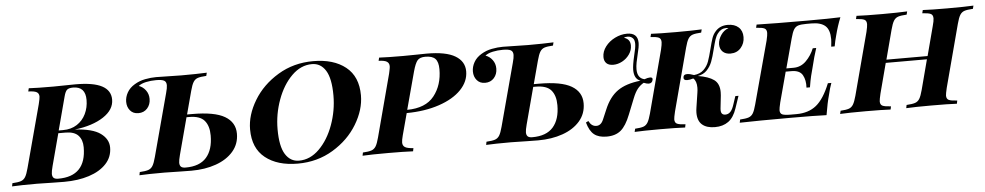

<svg xmlns="http://www.w3.org/2000/svg" viewBox="-80 -910 6220 1212"><g transform="rotate(-5 3030.5 -304.0)"><path d="M384 -323Q496 -317 546 -280.5Q596 -244 596 -191Q596 -131 556 -88Q516 -45 446.5 -22.5Q377 0 288 0L215 -1Q155 -3 116 -3Q11 -3 -42 0L-38 -20Q-2 -22 16 -28Q34 -34 44.5 -51Q55 -68 65 -106L171 -502Q180 -538 180 -550Q180 -570 165 -578.5Q150 -587 112 -588L117 -608Q168 -605 272 -605Q317 -605 340 -606L413 -607Q526 -607 580.5 -578Q635 -549 635 -491Q635 -427 566.5 -382Q498 -337 384 -323ZM474 -503Q474 -588 396 -588Q369 -588 357.5 -578Q346 -568 338 -537L282 -326H310Q361 -326 398 -350Q435 -374 454.5 -414.5Q474 -455 474 -503ZM323 -309H278L224 -106Q215 -72 215 -57Q215 -40 223.5 -31.5Q232 -23 253 -23Q430 -23 430 -207Q430 -254 404.5 -281.5Q379 -309 323 -309Z M1401 -208Q1401 -143 1360.5 -96Q1320 -49 1250.5 -24.5Q1181 0 1095 0L1022 -1Q962 -3 923 -3Q818 -3 765 0L769 -20Q805 -22 823 -28Q841 -34 851.5 -51Q862 -68 872 -106L978 -502Q987 -534 987 -551Q987 -573 972.5 -581Q958 -589 922 -589Q888 -589 858 -582.5Q828 -576 810 -562Q836 -553 853.5 -529.5Q871 -506 871 -475Q871 -439 849.5 -415Q828 -391 793 -391Q760 -391 741 -413.5Q722 -436 722 -469Q722 -499 738 -527.5Q754 -556 786 -575Q817 -594 854 -601Q891 -608 924 -608L976 -607Q1036 -605 1083 -605Q1180 -605 1245 -608L1240 -588Q1203 -586 1185.5 -580Q1168 -574 1157.5 -557Q1147 -540 1137 -502L1098 -356H1130Q1272 -356 1336.5 -318Q1401 -280 1401 -208ZM1235 -211Q1235 -272 1206.5 -305.5Q1178 -339 1109 -339H1093L1031 -106Q1022 -72 1022 -57Q1022 -40 1030.5 -31.5Q1039 -23 1060 -23Q1149 -23 1192 -72Q1235 -121 1235 -211Z M1486 -227Q1486 -318 1541.5 -410Q1597 -502 1696.5 -562Q1796 -622 1920 -622Q2049 -622 2125.5 -561Q2202 -500 2202 -381Q2202 -290 2146.5 -198Q2091 -106 1991.5 -46Q1892 14 1768 14Q1639 14 1562.5 -47Q1486 -108 1486 -227ZM1659 -213Q1659 -105 1690.5 -54.5Q1722 -4 1777 -4Q1848 -4 1905.5 -61Q1963 -118 1996 -208.5Q2029 -299 2029 -395Q2029 -503 1997.5 -553.5Q1966 -604 1911 -604Q1840 -604 1782.5 -547Q1725 -490 1692 -399.5Q1659 -309 1659 -213Z M2443 -106Q2435 -76 2435 -61Q2435 -41 2450 -31.5Q2465 -22 2503 -20L2499 0Q2439 -3 2343 -3Q2233 -3 2179 0L2183 -20Q2219 -22 2237 -28Q2255 -34 2265.5 -51Q2276 -68 2286 -106L2391 -502Q2392 -508 2395.5 -523.5Q2399 -539 2399 -548Q2399 -568 2384 -577.5Q2369 -587 2332 -588L2337 -608Q2389 -605 2489 -605L2577 -606Q2598 -607 2638 -607Q2760 -607 2818.5 -572Q2877 -537 2877 -474Q2877 -410 2827 -358Q2777 -306 2686.5 -275.5Q2596 -245 2480 -244ZM2485 -264Q2602 -265 2656 -333Q2710 -401 2710 -502Q2710 -548 2691 -568Q2672 -588 2628 -588Q2593 -588 2578 -570.5Q2563 -553 2549 -502Z M3598 -208Q3598 -143 3557.5 -96Q3517 -49 3447.5 -24.5Q3378 0 3292 0L3219 -1Q3159 -3 3120 -3Q3015 -3 2962 0L2966 -20Q3002 -22 3020 -28Q3038 -34 3048.5 -51Q3059 -68 3069 -106L3175 -502Q3184 -534 3184 -551Q3184 -573 3169.5 -581Q3155 -589 3119 -589Q3085 -589 3055 -582.5Q3025 -576 3007 -562Q3033 -553 3050.5 -529.5Q3068 -506 3068 -475Q3068 -439 3046.5 -415Q3025 -391 2990 -391Q2957 -391 2938 -413.5Q2919 -436 2919 -469Q2919 -499 2935 -527.5Q2951 -556 2983 -575Q3014 -594 3051 -601Q3088 -608 3121 -608L3173 -607Q3233 -605 3280 -605Q3377 -605 3442 -608L3437 -588Q3400 -586 3382.5 -580Q3365 -574 3354.5 -557Q3344 -540 3334 -502L3295 -356H3327Q3469 -356 3533.5 -318Q3598 -280 3598 -208ZM3432 -211Q3432 -272 3403.5 -305.5Q3375 -339 3306 -339H3290L3228 -106Q3219 -72 3219 -57Q3219 -40 3227.5 -31.5Q3236 -23 3257 -23Q3346 -23 3389 -72Q3432 -121 3432 -211Z M3916 -212 3876 -112Q3849 -43 3815 -14.5Q3781 14 3725 14Q3674 14 3645.5 -9Q3617 -32 3602 -86L3618 -94Q3635 -59 3666 -59Q3696 -59 3711 -96L3737 -157Q3769 -234 3822 -271.5Q3875 -309 3968 -319Q3928 -333 3928 -391Q3928 -420 3942 -480Q3955 -530 3955 -554Q3955 -566 3952 -576Q3948 -588 3937 -595.5Q3926 -603 3910 -603Q3895 -603 3888 -598Q3909 -591 3918 -578Q3927 -565 3927 -546Q3927 -516 3909 -490Q3891 -464 3863 -449Q3835 -434 3806 -434Q3777 -434 3762.5 -448.5Q3748 -463 3748 -488Q3748 -523 3771.5 -554Q3795 -585 3832.5 -603.5Q3870 -622 3909 -622Q3977 -622 3977 -558Q3977 -533 3964 -483Q3958 -460 3953.5 -436Q3949 -412 3949 -393Q3949 -336 3994 -326Q4015 -334 4030 -334Q4049 -334 4044 -316Q4039 -296 4018 -296Q4007 -296 3987 -304Q3964 -291 3947.5 -270.5Q3931 -250 3916 -212ZM4640 -537Q4640 -497 4615 -468.5Q4590 -440 4549 -440Q4518 -440 4500 -457.5Q4482 -475 4482 -505Q4483 -535 4502 -563Q4521 -591 4550 -601Q4544 -603 4536 -603Q4503 -603 4482 -575Q4470 -560 4462.5 -537Q4455 -514 4446 -478Q4434 -429 4422.5 -399Q4411 -369 4389 -346Q4367 -323 4331 -317Q4399 -306 4432.5 -281.5Q4466 -257 4466 -203Q4466 -189 4465 -182L4456 -100Q4454 -78 4461 -68.5Q4468 -59 4483 -59Q4502 -59 4515.5 -73Q4529 -87 4539 -119L4556 -170H4576L4550 -93Q4531 -36 4496.5 -11Q4462 14 4411 14Q4359 14 4330.5 -10.5Q4302 -35 4302 -86Q4302 -101 4305 -119L4319 -211Q4322 -229 4322 -244Q4322 -286 4301 -304Q4279 -297 4262 -297Q4240 -297 4240 -313Q4240 -335 4265 -335Q4281 -335 4308 -325Q4347 -329 4369.5 -351Q4392 -373 4402.5 -402Q4413 -431 4425 -479Q4436 -523 4444 -546.5Q4452 -570 4467 -587Q4496 -622 4547 -622Q4590 -622 4615 -599.5Q4640 -577 4640 -537ZM4159 -57Q4159 -36 4173.5 -29Q4188 -22 4227 -20L4223 0Q4168 -3 4064 -3Q3957 -3 3903 0L3908 -20Q3943 -22 3960.5 -28Q3978 -34 3988.5 -51.5Q3999 -69 4009 -106L4114 -502Q4122 -536 4122 -550Q4122 -572 4107.5 -579Q4093 -586 4055 -588L4060 -608Q4111 -605 4221 -605Q4320 -605 4381 -608L4376 -588Q4339 -586 4321.5 -580Q4304 -574 4293.5 -557Q4283 -540 4273 -502L4168 -106Q4159 -68 4159 -57Z M5260 -608Q5238 -554 5223 -494Q5214 -462 5208 -428H5186Q5190 -462 5190 -475Q5190 -535 5161.5 -560Q5133 -585 5074 -585H5043Q5008 -585 4990.5 -579.5Q4973 -574 4962.5 -557Q4952 -540 4942 -502L4892 -316H4938Q4984 -316 5017.5 -349.5Q5051 -383 5069 -428H5091Q5074 -377 5057 -306Q5050 -281 5043.5 -254.5Q5037 -228 5030 -184H5008Q5011 -231 4993 -263.5Q4975 -296 4923 -296H4886L4835 -106Q4826 -68 4826 -57Q4826 -36 4840.5 -29.5Q4855 -23 4893 -23H4930Q5007 -23 5056.5 -63Q5106 -103 5145 -200H5167Q5155 -168 5145 -124Q5132 -79 5119 0Q5051 -3 4890 -3Q4677 -3 4569 0L4573 -20Q4609 -22 4627 -28Q4645 -34 4655.5 -51Q4666 -68 4676 -106L4783 -502Q4791 -536 4791 -550Q4791 -572 4776.5 -579Q4762 -586 4724 -588L4729 -608Q4836 -605 5049 -605Q5196 -605 5260 -608Z M6103 -608 6098 -588Q6061 -586 6043.5 -580Q6026 -574 6015.5 -557Q6005 -540 5995 -502L5890 -106Q5881 -68 5881 -57Q5881 -36 5895.5 -29Q5910 -22 5949 -20L5945 0Q5893 -3 5781 -3Q5680 -3 5624 0L5628 -20Q5664 -22 5682 -28Q5700 -34 5710.5 -51Q5721 -68 5731 -106L5781 -296H5520L5470 -106Q5461 -68 5461 -57Q5461 -36 5475.5 -29Q5490 -22 5529 -20L5525 0Q5470 -3 5368 -3Q5259 -3 5205 0L5210 -20Q5245 -22 5262.5 -28Q5280 -34 5290.5 -51.5Q5301 -69 5311 -106L5416 -502Q5424 -536 5424 -550Q5424 -572 5409.5 -579Q5395 -586 5357 -588L5362 -608Q5413 -605 5525 -605Q5622 -605 5683 -608L5678 -588Q5641 -586 5623.5 -580Q5606 -574 5595.5 -557Q5585 -540 5575 -502L5526 -316H5787L5836 -502Q5845 -534 5845 -550Q5845 -572 5830 -579Q5815 -586 5777 -588L5782 -608Q5836 -605 5938 -605Q6049 -605 6103 -608Z"/></g></svg>

Font: Playfair Display SC
Style: Bold Italic
Weight: 700
Italic angle: -14°
Designer: Claus Eggers Sørensen
Foundry: Claus Eggers Sørensen
Version: Version 1.200; ttfautohint (v1.6)